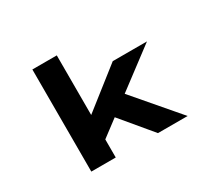

<svg xmlns="http://www.w3.org/2000/svg" viewBox="-144 -973 1308 1205"><g transform="rotate(-30 510.0 -370.0)"><path d="M368 -122 301 -246 666 -533H914ZM203 0V-740H380V0ZM686 0 429 -308 555 -404 901 0Z"/></g></svg>

Font: Lexend Zetta ExtraBold
Style: Regular
Weight: 800
Designer: Bonnie Shaver-Troup, Thomas Jockin
Foundry: Lexend
Version: Version 1.007